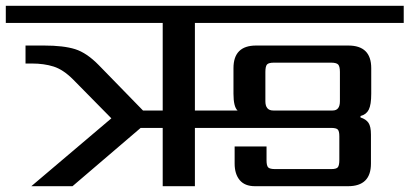

<svg xmlns="http://www.w3.org/2000/svg" viewBox="-40 -642 1412 662"><path d="M875 -394V-293Q875 -261 902 -261H1107Q1132 -261 1132 -293V-394Q1132 -413 1126 -419.5Q1120 -426 1101 -426H905Q886 -426 880.5 -419.5Q875 -413 875 -394ZM632 -563V-261H779Q765 -274 765 -319V-407Q765 -485 843 -485H1161Q1240 -485 1240 -407V-319Q1240 -281 1231.5 -264Q1223 -247 1203 -242V-237Q1222 -231 1230.5 -218.5Q1239 -206 1239 -178V-78Q1239 0 1160 0H839Q804 0 786.5 -21Q769 -42 769 -78V-137H879V-89Q879 -71 884.5 -65Q890 -59 909 -59H1102Q1120 -59 1125 -65.5Q1130 -72 1130 -91V-172Q1130 -190 1124.5 -195.5Q1119 -201 1101 -201H632V0H521V-201H445L210 0H68L344 -234L212 -368Q178 -402 145 -412.5Q112 -423 70 -423H48V-485H112Q179 -485 219 -472.5Q259 -460 301 -417L453 -261H521V-563H-20V-622H1352V-563Z"/></svg>

Font: Sarpanch Medium
Style: Regular
Weight: 500
Designer: Manushi Parikh (Devanagari and Latin), Jyotish Sonowal (Devanagari)
Foundry: Indian Type Foundry
Version: Version 2.004;PS 1.0;hotconv 1.0.78;makeotf.lib2.5.61930; tt